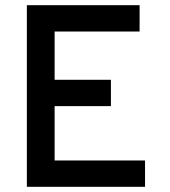

<svg xmlns="http://www.w3.org/2000/svg" viewBox="-20 -720 656 740"><path d="M83.5 0V-700H518V-598.5H190.5V-412.5H407.5V-311H190.5V-101.5H539V0Z"/></svg>

Font: Overpass Mono SemiBold
Style: Regular
Weight: 600
Monospace: yes
Designer: Delve Withrington, Dave Bailey
Foundry: Delve Fonts LLC
Version: Version 4.000